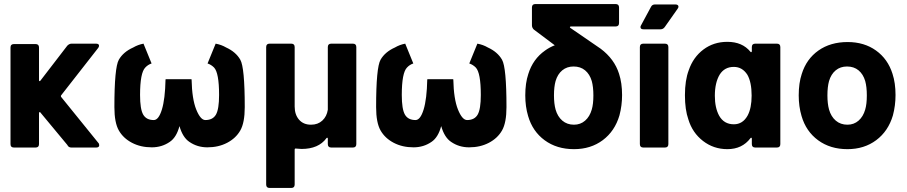

<svg xmlns="http://www.w3.org/2000/svg" viewBox="-20 -730 4490 950"><path d="M32 -17V-495Q32 -512 49 -512H156Q173 -512 173 -495V-333Q173 -329 175.5 -328.5Q178 -328 180 -331L313 -504Q323 -514 334 -514H455Q462 -514 466 -511.5Q470 -509 470 -504Q470 -498 466 -493L283 -259Q280 -256 282 -251L469 -20L471 -12Q471 0 456 0H333Q319 0 313 -13L181 -172Q178 -178 173 -173V-17Q173 0 156 0H49Q32 0 32 -17Z M868 -106Q853 -50 820 -28Q781 -1 731 -1Q676 -1 633 -23.5Q590 -46 568 -84.5Q546 -123 546 -200Q546 -396 568 -434.5Q590 -473 639 -495Q663 -509 690 -514L730 -416Q712 -410 699 -396Q673 -370 673 -260Q673 -190 688.5 -163Q704 -136 741 -136Q765 -136 781 -188Q797 -240 799 -336Q800 -337 800 -338H927Q927 -337 928 -336Q930 -240 951 -188Q972 -136 996 -136Q1033 -136 1048.5 -163Q1064 -190 1064 -260Q1064 -370 1039 -396Q1025 -410 1007 -416L1047 -514Q1075 -509 1099 -495Q1147 -473 1169 -434.5Q1191 -396 1191 -200Q1191 -123 1169 -84.5Q1147 -46 1104 -23.5Q1061 -1 1006 -1Q956 -1 917 -28Q884 -50 868 -106Z M1619 -514H1726Q1743 -514 1743 -497V-17Q1743 0 1726 0H1619Q1602 0 1602 -17V-44Q1602 -48 1599.5 -48.5Q1597 -49 1595 -46Q1556 7 1472 7Q1462 7 1444 5Q1438 4 1438 11V183Q1438 200 1421 200H1314Q1297 200 1297 183V-497Q1297 -514 1314 -514H1421Q1438 -514 1438 -497V-203Q1438 -163 1459.5 -138Q1481 -113 1519 -113Q1553 -113 1575 -133.5Q1597 -154 1602 -187V-497Q1602 -514 1619 -514Z M2163 -106Q2148 -50 2115 -28Q2076 -1 2026 -1Q1971 -1 1928 -23.5Q1885 -46 1863 -84.5Q1841 -123 1841 -200Q1841 -396 1863 -434.5Q1885 -473 1934 -495Q1958 -509 1985 -514L2025 -416Q2007 -410 1994 -396Q1968 -370 1968 -260Q1968 -190 1983.5 -163Q1999 -136 2036 -136Q2060 -136 2076 -188Q2092 -240 2094 -336Q2095 -337 2095 -338H2222Q2222 -337 2223 -336Q2225 -240 2246 -188Q2267 -136 2291 -136Q2328 -136 2343.5 -163Q2359 -190 2359 -260Q2359 -370 2334 -396Q2320 -410 2302 -416L2342 -514Q2370 -509 2394 -495Q2442 -473 2464 -434.5Q2486 -396 2486 -200Q2486 -123 2464 -84.5Q2442 -46 2399 -23.5Q2356 -1 2301 -1Q2251 -1 2212 -28Q2179 -50 2163 -106Z M2908 -188Q2916 -215 2916 -258Q2916 -300 2908 -329Q2898 -363 2875 -382Q2852 -401 2818 -401Q2785 -401 2762 -382Q2739 -363 2729 -329Q2721 -300 2721 -258Q2721 -217 2729 -188Q2739 -153 2762.5 -133Q2786 -113 2820 -113Q2852 -113 2875 -133Q2898 -153 2908 -188ZM2952 -489Q3020 -438 3043 -365Q3058 -319 3058 -260Q3058 -208 3045 -159Q3022 -81 2962.5 -36.5Q2903 8 2820 8Q2735 8 2675 -36Q2615 -80 2593 -156Q2579 -203 2579 -258Q2579 -319 2594 -364Q2617 -438 2677 -480Q2699 -496 2725 -506L2621 -584Q2612 -593 2612 -605V-693Q2612 -710 2629 -710H3026Q3043 -710 3043 -693V-616Q3043 -599 3026 -599H2805Q2801 -599 2800 -596.5Q2799 -594 2802 -592Z M3146 -17V-497Q3146 -514 3163 -514H3270Q3287 -514 3287 -497V-17Q3287 0 3270 0H3163Q3146 0 3146 -17ZM3149 -596Q3149 -601 3152 -605L3201 -696Q3207 -708 3221 -708H3322Q3329 -708 3333 -705Q3337 -702 3337 -697Q3337 -692 3333 -687L3269 -596Q3261 -585 3248 -585H3164Q3149 -585 3149 -596Z M3717 -514H3824Q3841 -514 3841 -497V-17Q3841 0 3824 0H3717Q3700 0 3700 -17V-44Q3700 -48 3697.5 -48.5Q3695 -49 3693 -46Q3652 8 3579 8Q3511 8 3458.5 -32.5Q3406 -73 3386 -139Q3369 -187 3369 -259Q3369 -333 3388 -383Q3410 -447 3460.5 -485Q3511 -523 3579 -523Q3653 -523 3693 -474Q3695 -471 3697.5 -472Q3700 -473 3700 -477V-497Q3700 -514 3717 -514ZM3699 -257Q3699 -323 3678 -360Q3653 -399 3611 -399Q3565 -399 3541 -361Q3517 -321 3517 -256Q3517 -197 3538 -158Q3562 -115 3611 -115Q3655 -115 3679 -158Q3699 -195 3699 -257Z M3946 -156Q3932 -203 3932 -258Q3932 -319 3947 -364Q3970 -438 4029.5 -480Q4089 -522 4174 -522Q4256 -522 4314.5 -480Q4373 -438 4396 -365Q4411 -319 4411 -260Q4411 -208 4398 -159Q4375 -81 4315.5 -36.5Q4256 8 4173 8Q4088 8 4028 -36Q3968 -80 3946 -156ZM4261 -188Q4269 -215 4269 -258Q4269 -300 4261 -329Q4251 -363 4228 -382Q4205 -401 4171 -401Q4138 -401 4115 -382Q4092 -363 4082 -329Q4074 -300 4074 -258Q4074 -217 4082 -188Q4092 -153 4115.5 -133Q4139 -113 4173 -113Q4205 -113 4228 -133Q4251 -153 4261 -188Z"/></svg>

Font: Barlow
Style: Bold
Weight: 700
Designer: Jeremy Tribby
Foundry: Jeremy Tribby
Version: Version 1.101 August 23, 2024